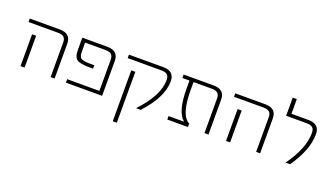

<svg xmlns="http://www.w3.org/2000/svg" viewBox="-77 -1277 3601 2085"><g transform="rotate(20 1723.0 -235.0)"><path d="M177 -368V-47V0H130V-47V-368ZM48 -480V-520H395Q524 -520 524 -402V0H478V-398Q478 -442 457 -461Q436 -480 387 -480Z M944 -520Q1073 -520 1073 -402V0H655V-40H1027V-398Q1027 -442 1006 -461Q985 -480 936 -480H702V-398Q702 -367 703 -352Q704 -337 710.5 -321.5Q717 -306 726 -300.5Q735 -295 758 -289.5Q781 -284 807 -283.5Q833 -283 880 -283V-243Q827 -243 794 -245Q761 -247 733.5 -253.5Q706 -260 692.5 -269.5Q679 -279 669.5 -298Q660 -317 657.5 -339.5Q655 -362 655 -398V-520Z M1276 220V-368H1323V220ZM1591 -520Q1720 -520 1720 -402Q1720 -218 1519 0H1465Q1673 -220 1673 -399Q1673 -442 1652 -461Q1631 -480 1582 -480H1194V-520Z M2302 0H2256V-398Q2256 -442 2235 -461Q2214 -480 2165 -480H1955V-389Q1955 -95 2065 -40V0H1826V-40H2003V-42Q1908 -123 1908 -389V-480H1826V-520H2173Q2302 -520 2302 -402Z M2552 -368V-47V0H2505V-47V-368ZM2423 -480V-520H2770Q2899 -520 2899 -402V0H2853V-398Q2853 -442 2832 -461Q2811 -480 2762 -480Z M3269 -520Q3398 -520 3398 -402Q3398 -219 3245 0H3193Q3352 -220 3352 -399Q3352 -442 3331 -461Q3310 -480 3261 -480H3025V-690H3072V-520Z"/></g></svg>

Font: M PLUS 1p Light
Style: Regular
Weight: 300
Version: Version 1.061